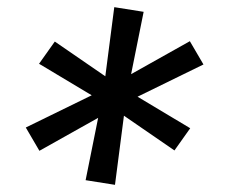

<svg xmlns="http://www.w3.org/2000/svg" viewBox="-20 -608 640 536"><path d="M301 -92 219 -105 254 -279 90 -187 52 -252 236 -342 89 -430 133 -492 274 -395 299 -588 381 -575 346 -401 510 -493 548 -428 364 -338 511 -250 467 -188 326 -285Z"/></svg>

Font: Iosevka SS04 Extended Oblique
Style: Regular
Weight: 400
Width: 7
Italic angle: -9°
Monospace: yes
Designer: Belleve Invis
Foundry: Belleve Invis
Version: Version 19.0.0; ttfautohint (v1.8.4)